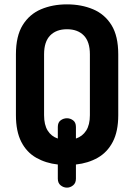

<svg xmlns="http://www.w3.org/2000/svg" viewBox="-20 -751 614 880"><path d="M287 109Q271 109 258 98.5Q245 88 245 68V3Q190 -3 146 -28Q102 -53 77.5 -101Q53 -149 53 -223V-502Q53 -586 84 -636Q115 -686 168 -708.5Q221 -731 287 -731Q353 -731 406.5 -708.5Q460 -686 491 -636Q522 -586 522 -502V-223Q522 -149 497 -101Q472 -53 428 -28Q384 -3 328 3V68Q328 88 315 98.5Q302 109 287 109ZM245 -116V-169Q245 -190 258 -199.5Q271 -209 287 -209Q302 -209 315 -199.5Q328 -190 328 -169V-116Q358 -126 375 -152.5Q392 -179 392 -223V-502Q392 -560 364 -588.5Q336 -617 287 -617Q238 -617 210 -588.5Q182 -560 182 -502V-223Q182 -179 198.5 -152.5Q215 -126 245 -116Z"/></svg>

Font: Dosis ExtraLight
Style: Bold
Weight: 700
Version: Version 3.001; ttfautohint (v1.8.2)